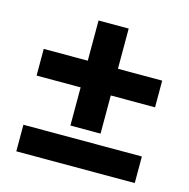

<svg xmlns="http://www.w3.org/2000/svg" viewBox="-92 -725 763 775"><g transform="rotate(15 290.0 -338.0)"><path d="M352.5 -636V-468H537.5V-356.5H352.5V-197H226.5V-356.5H42.5V-468H226.5V-636ZM42.5 -151H537.5V-40H42.5Z"/></g></svg>

Font: Lato Black
Style: Regular
Weight: 900
Designer: Lukasz Dziedzic
Foundry: tyPoland Lukasz Dziedzic
Version: Version 2.007; 2014-02-27